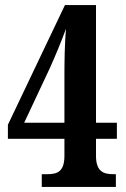

<svg xmlns="http://www.w3.org/2000/svg" viewBox="-20 -734 496 754"><path d="M144 0H435V-50H425C388 -50 357 -59 357 -122V-189H439V-252H357V-714H235L11 -244V-189H233V-122C233 -59 204 -50 166 -50H144ZM75 -252 175 -465C196 -511 224 -579 239 -621C234 -559 233 -496 233 -438V-252Z"/></svg>

Font: Noto Serif Khmer ExtraCondensed
Style: Bold
Weight: 700
Width: 2
Designer: Danh Hong and the Monotype Design Team
Foundry: Monotype Imaging Inc.
Version: Version 2.004